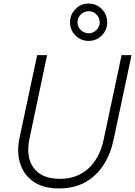

<svg xmlns="http://www.w3.org/2000/svg" viewBox="-20 -1050 760 1080"><path d="M479 -820Q435 -820 404.5 -850.5Q374 -881 374 -925Q374 -968 404.5 -999Q435 -1030 479 -1030Q522 -1030 552.5 -999Q583 -968 583 -925Q583 -881 552.5 -850.5Q522 -820 479 -820ZM479 -863Q504 -863 522.5 -881Q541 -899 541 -925Q541 -950 522.5 -968.5Q504 -987 479 -987Q453 -987 434.5 -968.5Q416 -950 416 -925Q416 -899 434.5 -881Q453 -863 479 -863ZM312 10Q223 10 168 -28.5Q113 -67 93 -131.5Q73 -196 90 -275L189 -740H245L146 -271Q124 -167 169.5 -105.5Q215 -44 317 -44Q384 -44 434.5 -72Q485 -100 517.5 -150Q550 -200 563 -265L664 -740H720L619 -265Q603 -186 563.5 -124Q524 -62 461.5 -26Q399 10 312 10Z"/></svg>

Font: Be Vietnam Pro ExtraLight
Style: Italic
Weight: 200
Italic angle: -12°
Designer: Lam Bao, Tony Le, Vietanh Nguyen
Foundry: Yellow Type Foundry
Version: Version 1.002; ttfautohint (v1.8.3)